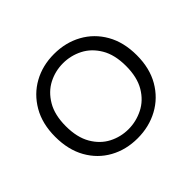

<svg xmlns="http://www.w3.org/2000/svg" viewBox="-133 -727 908 908"><g transform="rotate(-45 321.0 -273.0)"><path d="M319 8Q242 8 180.5 -26Q119 -60 83.5 -123Q48 -186 48 -273Q48 -360 84.5 -423Q121 -486 182.5 -520Q244 -554 321 -554Q398 -554 460 -520Q522 -486 558 -423Q594 -360 594 -273Q594 -186 557.5 -123Q521 -60 458.5 -26Q396 8 319 8ZM319 -53Q370 -53 417 -76.5Q464 -100 493 -149Q522 -198 522 -273Q522 -348 493 -397Q464 -446 418 -469.5Q372 -493 320 -493Q268 -493 222.5 -469.5Q177 -446 148 -397Q119 -348 119 -273Q119 -198 147.5 -149Q176 -100 221.5 -76.5Q267 -53 319 -53Z"/></g></svg>

Font: Poppins Light
Style: Regular
Weight: 300
Designer: Ninad Kale (Devanagari), Jonny Pinhorn (Latin)
Version: Version 5.002